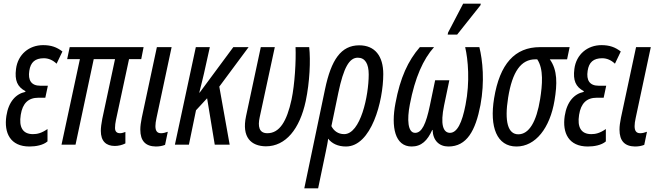

<svg xmlns="http://www.w3.org/2000/svg" viewBox="-20 -795 3614 1055"><path d="M142 10C176 10 217 3 241 -18V-86C208 -63 184 -58 161 -58C105 -58 83 -96 94 -164C104 -228 136 -258 191 -258H229L243 -324H201C152 -324 133 -354 141 -406C148 -453 173 -475 221 -475C246 -475 270 -465 291 -445L323 -512C292 -536 261 -547 217 -547C140 -547 78 -496 68 -416C60 -353 75 -318 120 -294L119 -290C67 -279 27 -236 15 -158C1 -64 37 10 142 10Z M611 7C630 7 652 2 669 -7V-70C661 -67 650 -63 640 -63C622 -63 612 -72 612 -92C612 -106 614 -120 617 -135L689 -470H756L769 -536H363L349 -470H419L318 0H395L495 -470H612L542 -142C537 -117 534 -93 534 -76C534 -19 563 7 611 7Z M836 10C855 10 872 7 887 1L902 -71C889 -66 876 -63 865 -63C844 -63 834 -75 834 -102C834 -114 836 -129 840 -147L923 -536H842L759 -148C754 -123 751 -102 751 -83C751 -20 780 9 836 10Z M941 0H1018L1057 -189L1118 -255L1160 0H1242L1185 -319L1346 -536H1262L1077 -286H1075C1087 -330 1094 -365 1101 -392L1133 -536H1056Z M1441 9C1550 9 1627 -86 1660 -240C1682 -345 1687 -462 1679 -536H1604C1607 -462 1600 -333 1582 -248C1556 -128 1516 -63 1449 -63C1403 -63 1396 -101 1407 -151L1490 -536H1413L1332 -157C1307 -40 1360 8 1441 9Z M1766 -305 1652 240H1728L1770 39C1775 13 1781 -12 1783 -33C1803 -7 1836 10 1881 10C2020 10 2086 -238 2086 -388C2086 -487 2040 -546 1954 -546C1854 -546 1800 -467 1766 -305ZM1871 -58C1838 -58 1814 -76 1801 -102L1839 -285C1868 -423 1899 -478 1946 -478C1986 -478 2006 -445 2006 -386C2006 -268 1961 -58 1871 -58Z M2440 -605H2492L2620 -766L2622 -775H2525L2442 -616ZM2242 10C2296 10 2329 -23 2355 -81H2357C2359 -23 2393 10 2444 10C2545 10 2593 -77 2620 -218C2644 -347 2632 -464 2614 -536H2536C2552 -469 2563 -345 2538 -219C2519 -120 2492 -65 2452 -65C2414 -66 2399 -113 2420 -215L2449 -354H2371L2342 -215C2321 -114 2298 -65 2261 -65C2220 -65 2216 -139 2232 -221C2260 -369 2306 -470 2365 -536H2287C2222 -461 2179 -368 2153 -228C2128 -97 2150 10 2242 10Z M2818 10C2923 10 3002 -92 3027 -243C3042 -333 3044 -410 3001 -469H3096L3110 -536H2947C2809 -536 2726 -444 2695 -255C2669 -97 2710 10 2818 10ZM2828 -57C2771 -57 2751 -127 2772 -258C2795 -402 2843 -469 2922 -469H2932C2968 -416 2960 -328 2948 -251C2928 -126 2887 -57 2828 -57Z M3210 10C3244 10 3285 3 3309 -18V-86C3276 -63 3252 -58 3229 -58C3173 -58 3151 -96 3162 -164C3172 -228 3204 -258 3259 -258H3297L3311 -324H3269C3220 -324 3201 -354 3209 -406C3216 -453 3241 -475 3289 -475C3314 -475 3338 -465 3359 -445L3391 -512C3360 -536 3329 -547 3285 -547C3208 -547 3146 -496 3136 -416C3128 -353 3143 -318 3188 -294L3187 -290C3135 -279 3095 -236 3083 -158C3069 -64 3105 10 3210 10Z M3469 10C3488 10 3505 7 3520 1L3535 -71C3522 -66 3509 -63 3498 -63C3477 -63 3467 -75 3467 -102C3467 -114 3469 -129 3473 -147L3556 -536H3475L3392 -148C3387 -123 3384 -102 3384 -83C3384 -20 3413 9 3469 10Z"/></svg>

Font: Noto Sans ExtraCondensed
Style: Italic
Weight: 400
Width: 2
Italic angle: -12°
Designer: Monotype Design Team
Foundry: Monotype Imaging Inc.
Version: Version 2.013